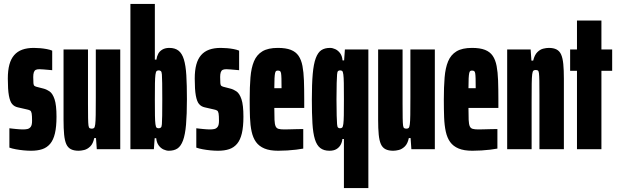

<svg xmlns="http://www.w3.org/2000/svg" viewBox="-20 -763 3157 982"><path d="M139 8Q121 8 100.5 6Q80 4 61 0.5Q42 -3 28 -8V-107Q35 -106 44.5 -105Q54 -104 64 -103Q74 -102 83 -101.5Q92 -101 99 -101Q109 -101 119.5 -103Q130 -105 137 -114Q144 -123 144 -145Q144 -171 142 -182.5Q140 -194 134.5 -197.5Q129 -201 119 -203L71 -214Q53 -218 42 -231Q31 -244 25.5 -274.5Q20 -305 20 -361Q20 -403 28 -432.5Q36 -462 52.5 -481Q69 -500 94 -509Q119 -518 153 -518Q169 -518 186 -516.5Q203 -515 219 -512Q235 -509 247 -504V-404Q237 -405 224.5 -406Q212 -407 201 -408Q190 -409 181 -409Q169 -409 162.5 -405.5Q156 -402 153 -393Q150 -384 150 -369Q150 -347 151 -337Q152 -327 156 -324Q160 -321 167 -319L202 -310Q218 -306 233.5 -295.5Q249 -285 259 -255.5Q269 -226 269 -166Q269 -115 261 -81Q253 -47 236.5 -27.5Q220 -8 196 0Q172 8 139 8Z M382 8Q358 8 342.5 0Q327 -8 319 -26Q311 -44 308 -74.5Q305 -105 305 -150V-510H430V-233Q430 -186 430.5 -159.5Q431 -133 432.5 -121.5Q434 -110 438.5 -107.5Q443 -105 450 -105Q457 -105 461 -108.5Q465 -112 467 -127Q469 -142 469.5 -175Q470 -208 470 -266V-510H595V0H475L471 -57H462Q456 -28 441.5 -14Q427 0 411 4Q395 8 382 8Z M843 8Q831 8 816.5 1.5Q802 -5 791.5 -19.5Q781 -34 779 -56H771L767 0H647V-743H772V-458H780Q782 -474 789 -487.5Q796 -501 810.5 -509.5Q825 -518 846 -518Q875 -518 893 -504Q911 -490 920.5 -459Q930 -428 933 -378Q936 -328 936 -256Q936 -177 931.5 -125.5Q927 -74 916 -44.5Q905 -15 887.5 -3.5Q870 8 843 8ZM792 -107Q798 -107 802.5 -110.5Q807 -114 808 -128Q809 -142 809.5 -172Q810 -202 810 -255Q810 -308 809.5 -338Q809 -368 808 -382Q807 -396 802.5 -399.5Q798 -403 792 -403Q785 -403 781 -399.5Q777 -396 775 -381Q773 -366 772.5 -336.5Q772 -307 772 -255Q772 -203 772.5 -172.5Q773 -142 775 -128Q777 -113 781 -110Q785 -107 792 -107Z M1095 8Q1077 8 1056.5 6Q1036 4 1017 0.5Q998 -3 984 -8V-107Q991 -106 1000.5 -105Q1010 -104 1020 -103Q1030 -102 1039 -101.5Q1048 -101 1055 -101Q1065 -101 1075.5 -103Q1086 -105 1093 -114Q1100 -123 1100 -145Q1100 -171 1098 -182.5Q1096 -194 1090.5 -197.5Q1085 -201 1075 -203L1027 -214Q1009 -218 998 -231Q987 -244 981.5 -274.5Q976 -305 976 -361Q976 -403 984 -432.5Q992 -462 1008.5 -481Q1025 -500 1050 -509Q1075 -518 1109 -518Q1125 -518 1142 -516.5Q1159 -515 1175 -512Q1191 -509 1203 -504V-404Q1193 -405 1180.5 -406Q1168 -407 1157 -408Q1146 -409 1137 -409Q1125 -409 1118.5 -405.5Q1112 -402 1109 -393Q1106 -384 1106 -369Q1106 -347 1107 -337Q1108 -327 1112 -324Q1116 -321 1123 -319L1158 -310Q1174 -306 1189.5 -295.5Q1205 -285 1215 -255.5Q1225 -226 1225 -166Q1225 -115 1217 -81Q1209 -47 1192.5 -27.5Q1176 -8 1152 0Q1128 8 1095 8Z M1403 8Q1360 8 1332.5 -3.5Q1305 -15 1289.5 -36.5Q1274 -58 1267 -90Q1260 -122 1258.5 -163Q1257 -204 1257 -254Q1257 -318 1261 -367Q1265 -416 1279 -449.5Q1293 -483 1322 -500.5Q1351 -518 1401 -518Q1442 -518 1467.5 -508Q1493 -498 1507 -477.5Q1521 -457 1527 -425.5Q1533 -394 1534.5 -351.5Q1536 -309 1536 -254V-211H1383Q1383 -172 1384 -150Q1385 -128 1389.5 -117.5Q1394 -107 1404.5 -104Q1415 -101 1434 -101Q1442 -101 1460 -101.5Q1478 -102 1498 -102.5Q1518 -103 1531 -103V-3Q1516 0 1494.5 2.5Q1473 5 1449.5 6.5Q1426 8 1403 8ZM1420 -292V-312Q1420 -343 1419.5 -361Q1419 -379 1417.5 -388Q1416 -397 1412 -399.5Q1408 -402 1401 -402Q1396 -402 1392.5 -400Q1389 -398 1387 -389.5Q1385 -381 1384 -362.5Q1383 -344 1383 -312H1440Z M1739 199V-52H1731Q1730 -37 1722.5 -23Q1715 -9 1701 -0.5Q1687 8 1665 8Q1636 8 1618 -6Q1600 -20 1590.5 -51Q1581 -82 1578 -132Q1575 -182 1575 -254Q1575 -334 1579.5 -385Q1584 -436 1595 -465.5Q1606 -495 1623.5 -506.5Q1641 -518 1668 -518Q1681 -518 1695 -511.5Q1709 -505 1719.5 -491Q1730 -477 1732 -454H1740L1744 -510H1864V199ZM1719 -107Q1726 -107 1730 -110.5Q1734 -114 1736 -129Q1738 -144 1738.5 -173.5Q1739 -203 1739 -255Q1739 -308 1738.5 -338Q1738 -368 1736 -382Q1734 -397 1730 -400Q1726 -403 1719 -403Q1713 -403 1709 -399.5Q1705 -396 1704 -382Q1703 -368 1702 -338Q1701 -308 1701 -255Q1701 -202 1702 -172Q1703 -142 1704 -128Q1705 -114 1709 -110.5Q1713 -107 1719 -107Z M1991 8Q1967 8 1951.5 0Q1936 -8 1928 -26Q1920 -44 1917 -74.5Q1914 -105 1914 -150V-510H2039V-233Q2039 -186 2039.5 -159.5Q2040 -133 2041.5 -121.5Q2043 -110 2047.5 -107.5Q2052 -105 2059 -105Q2066 -105 2070 -108.5Q2074 -112 2076 -127Q2078 -142 2078.5 -175Q2079 -208 2079 -266V-510H2204V0H2084L2080 -57H2071Q2065 -28 2050.5 -14Q2036 0 2020 4Q2004 8 1991 8Z M2396 8Q2353 8 2325.5 -3.5Q2298 -15 2282.5 -36.5Q2267 -58 2260 -90Q2253 -122 2251.5 -163Q2250 -204 2250 -254Q2250 -318 2254 -367Q2258 -416 2272 -449.5Q2286 -483 2315 -500.5Q2344 -518 2394 -518Q2435 -518 2460.5 -508Q2486 -498 2500 -477.5Q2514 -457 2520 -425.5Q2526 -394 2527.5 -351.5Q2529 -309 2529 -254V-211H2376Q2376 -172 2377 -150Q2378 -128 2382.5 -117.5Q2387 -107 2397.5 -104Q2408 -101 2427 -101Q2435 -101 2453 -101.5Q2471 -102 2491 -102.5Q2511 -103 2524 -103V-3Q2509 0 2487.5 2.5Q2466 5 2442.5 6.5Q2419 8 2396 8ZM2413 -292V-312Q2413 -343 2412.5 -361Q2412 -379 2410.5 -388Q2409 -397 2405 -399.5Q2401 -402 2394 -402Q2389 -402 2385.5 -400Q2382 -398 2380 -389.5Q2378 -381 2377 -362.5Q2376 -344 2376 -312H2433Z M2574 0V-510H2694L2698 -453H2707Q2714 -482 2728 -496Q2742 -510 2758 -514Q2774 -518 2787 -518Q2811 -518 2826.5 -510Q2842 -502 2850 -484Q2858 -466 2861 -435.5Q2864 -405 2864 -360V0H2739V-277Q2739 -324 2738.5 -350.5Q2738 -377 2736.5 -388.5Q2735 -400 2731 -402.5Q2727 -405 2719 -405Q2712 -405 2708 -401.5Q2704 -398 2702 -383Q2700 -368 2699.5 -335Q2699 -302 2699 -244V0Z M2931 0V-401H2896V-510H2931V-658H3056V-510H3111V-401H3056V0Z"/></svg>

Font: Saira UltraCondensed Black
Style: Regular
Weight: 900
Width: 1
Designer: Hector Gatti with collaboration of the Omnibus-Type team
Foundry: Omnibus-Type
Version: Version 1.101